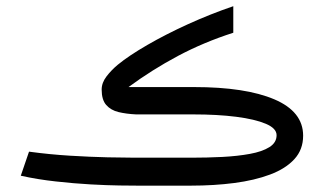

<svg xmlns="http://www.w3.org/2000/svg" viewBox="-20 -584 1021 604"><path d="M581.5 0H410.2Q394.5 0 356 -0.5Q317.4 -1 265.1 -3.9Q212.9 -6.8 155.5 -13.2Q98.1 -19.5 45.4 -31.2L71.3 -106.9Q136.2 -98.1 200.4 -94.2Q264.6 -90.3 318.4 -89.1Q372.1 -87.9 405.3 -87.9H581.1Q631.3 -87.9 679.4 -90.3Q727.5 -92.8 766.1 -99.9Q804.7 -106.9 827.4 -121.1Q850.1 -135.3 850.1 -158.7Q850.1 -180.2 816.2 -194.6Q782.2 -209 723.1 -216.6Q664.1 -224.1 587.9 -224.1H408.2Q377.4 -225.6 353 -231.4Q328.6 -237.3 314.2 -253.7Q299.8 -270 299.8 -302.2Q299.8 -323.7 315.2 -343.8Q330.6 -363.8 350.6 -380.4Q385.7 -409.2 443.6 -442.6Q501.5 -476.1 571.8 -508.1Q642.1 -540 713.9 -564.5V-481Q621.1 -451.2 539.8 -408Q458.5 -364.7 384.3 -310.1H590.3Q752.4 -310.1 843 -271.5Q933.6 -232.9 933.6 -157.2Q933.6 -113.3 906 -83.3Q878.4 -53.2 829.6 -34.9Q780.8 -16.6 717 -8.3Q653.3 0 581.5 0Z"/></svg>

Font: Vazir FD-WOL-UI
Style: Regular-FD-WOL-UI
Weight: 400
Designer: Saber Rastikerdar
Foundry: Saber Rastikerdar
Version: Version 30.1.0